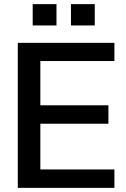

<svg xmlns="http://www.w3.org/2000/svg" viewBox="-20 -908 610 928"><path d="M66 -701H533V-613H175V-399H504V-310H175V-89H533V0H66ZM138 -785V-888H253V-785ZM323 -785V-888H438V-785Z"/></svg>

Font: LT Superior Semi-bold
Style: Regular
Weight: 600
Designer: Daniel Lyons
Foundry: LyonsType
Version: Version 1.0